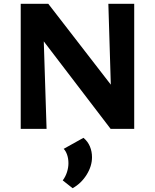

<svg xmlns="http://www.w3.org/2000/svg" viewBox="-20 -678 815 1010"><path d="M89 0V-658H204L225 0ZM624 0H562L138 -555L141 -658H234L623 -155ZM686 -658V0H570L550 -658ZM362 312 310 271Q325 251 332.5 227Q340 203 340 181Q340 156 333 136Q326 116 315 105L419 47Q442 66 453 92.5Q464 119 464 149Q464 196 435.5 241.5Q407 287 362 312Z"/></svg>

Font: Ysabeau ExtraBold
Style: Regular
Weight: 800
Designer: Christian Thalmann (Catharsis Fonts)
Version: Version 2.002